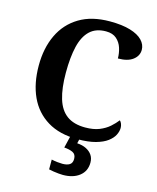

<svg xmlns="http://www.w3.org/2000/svg" viewBox="-138 -819 945 1153"><g transform="rotate(15 334.5 -242.0)"><path d="M394.1 10Q282.3 10 206.8 -36Q131.2 -82 93.2 -164.5Q55.3 -247 55.3 -358Q55.3 -466 94.4 -548.5Q133.5 -631 210.5 -677.5Q287.5 -724 400.6 -724Q477.3 -724 527.8 -708.6Q578.3 -693.3 603.5 -666.9Q628.7 -640.5 628.7 -607.9Q628.7 -570.7 596.5 -545.9Q564.2 -521.1 503.4 -521.1Q503.4 -553.9 493.3 -585.7Q483.2 -617.5 459.1 -638.7Q435.1 -660 393.4 -660Q330.6 -660 293.3 -624.6Q256 -589.3 239.8 -521.9Q223.7 -454.5 223.7 -358Q223.7 -262 243.2 -197.6Q262.6 -133.2 306 -101.5Q349.4 -69.9 420.1 -69.9Q472 -69.9 508 -84.5Q544 -99.1 569 -121.3Q593.9 -143.4 610.9 -165.4Q618.4 -159.2 623 -147.1Q627.6 -135 627.6 -122.3Q627.6 -101 616.1 -78Q604.5 -55 577.9 -35Q551.4 -15.1 506.2 -2.5Q461.1 10 394.1 10ZM364.4 240Q354.4 240 338.3 238.5Q322.3 237 305.6 234.5Q288.9 232 276.9 229V168.1Q294.9 172.1 313.4 174.1Q331.9 176.1 344.9 176.1Q373.9 176.1 389.9 165.6Q405.9 155 405.9 130Q405.9 101 384.4 90.9Q362.9 80.9 330.9 78.6L351.9 -9H409.4L399.4 34Q432.4 36 456.2 48Q480 60 493.1 79.5Q506.2 99 506.2 126Q506.2 179 467.3 209.5Q428.4 240 364.4 240Z"/></g></svg>

Font: Noto Serif Lao
Style: Regular
Weight: 400
Designer: Monotype Design Team
Foundry: Monotype Imaging Inc.
Version: Version 2.003